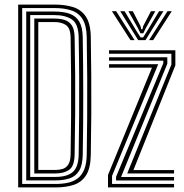

<svg xmlns="http://www.w3.org/2000/svg" viewBox="-20 -820 804 840"><path d="M59.5 0V-800H217.8Q265 -800 300.4 -788.8Q335.8 -777.5 356 -746.9Q376.2 -716.2 377.2 -658Q378.8 -574.8 379.2 -492.2Q379.8 -409.8 379.4 -323.6Q379 -237.5 377.2 -142.5Q376.2 -84.2 356.8 -53.5Q337.2 -22.8 303 -11.4Q268.8 0 223 0ZM77 -15.2H223Q252.8 -15.2 277.5 -20.6Q302.2 -26 320.4 -39.9Q338.5 -53.8 348.6 -78.8Q358.8 -103.8 359.5 -143Q360.8 -220 361.4 -304.6Q362 -389.2 361.6 -478.4Q361.2 -567.5 359.5 -657.5Q358.5 -708 341.6 -735.6Q324.8 -763.2 293.4 -774Q262 -784.8 217.8 -784.8H77ZM94.8 -30.8V-769.5H217.8Q257.5 -769.5 284.8 -759.8Q312 -750 326.6 -725.8Q341.2 -701.5 342 -657.5Q343 -594 343.6 -531.6Q344.2 -469.2 344.2 -406.1Q344.2 -343 343.8 -277.8Q343.2 -212.5 342 -143Q341.2 -96.8 326 -72.5Q310.8 -48.2 284.1 -39.5Q257.5 -30.8 223 -30.8ZM112.2 -46H223Q273.5 -46 298.4 -67.5Q323.2 -89 324.2 -143.2Q325.8 -227.5 326.2 -312Q326.8 -396.5 326.4 -482.5Q326 -568.5 324.2 -657.2Q323 -715.5 294.6 -734.8Q266.2 -754 217.8 -754H112.2ZM130 -61.2V-738.8H217.8Q243 -738.8 262.8 -732.6Q282.5 -726.5 294.1 -709Q305.8 -691.5 306.5 -656.8Q308.2 -568.8 308.9 -488Q309.5 -407.2 308.9 -323.8Q308.2 -240.2 306.5 -143.8Q305.5 -92.8 282.5 -77Q259.5 -61.2 223 -61.2ZM147.5 -76.5H223Q240.2 -76.5 255 -81.2Q269.8 -86 279.1 -100.8Q288.5 -115.5 289 -145.2Q290.5 -224.5 291 -311.5Q291.5 -398.5 291 -486.2Q290.5 -574 289 -655Q288.2 -697.2 268.6 -710.4Q249 -723.5 217.8 -723.5H147.5ZM536.5 -61 729.8 -537.5V-585H457V-600H747.2V-534.2L563.8 -76H741.5V-61ZM452.5 0V-54.5L644.8 -524H457V-539.2H672.2L470.2 -50.5V-15.2H741.5V0ZM487.8 -30.5V-46.5L694.5 -543.5V-554.5H457V-569.5H712V-541.2L509.5 -45.5H741.5V-30.5ZM469.5 -771H488.2L568.8 -644.5H550.8ZM506 -771H525L578 -682.8L595 -656.5H606.2L623 -682.8L676 -771H695L616.5 -644.5H584.5ZM541.8 -771H561L594.5 -706L598 -692H603.2L606.5 -706L640.5 -771H659.5L617.5 -696.2L607 -674.5H594.2L583.8 -696.2ZM712.8 -771H731.5L650.2 -644.5H632.2Z"/></svg>

Font: Big Shoulders Inline Text Thin Medium
Style: Regular
Weight: 500
Version: Version 2.002